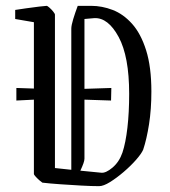

<svg xmlns="http://www.w3.org/2000/svg" viewBox="-20 -628 583 657"><path d="M32 -563V-594Q45 -596 69 -599.5Q93 -603 114.5 -605.5Q136 -608 140 -608Q142 -608 149 -602Q156 -596 162 -588.5Q168 -581 168 -578V-53L224 -47V-530Q224 -541 230.5 -562.5Q237 -584 246 -608H292Q329 -608 365.5 -594Q402 -580 432 -546.5Q462 -513 480 -456Q498 -399 498 -315Q498 -254 490 -203Q482 -152 470 -116Q464 -102 445.5 -81Q427 -60 403 -39.5Q379 -19 356.5 -5Q334 9 319 9Q294 9 258 7Q222 5 186 2.5Q150 0 125 -3Q123 -4 116 -10Q109 -16 102.5 -23Q96 -30 96 -33V-287L36 -284V-327L96 -325V-552ZM326 -37Q342 -35 365 -54.5Q388 -74 399 -106Q410 -139 416 -191Q422 -243 422 -307Q422 -435 386 -501.5Q350 -568 303 -566L269 -563V-324L361 -327L360 -284L269 -287V-85Q269 -79 265.5 -69Q262 -59 255 -44Z"/></svg>

Font: Grenze Gotisch Light
Style: Regular
Weight: 300
Designer: Renata Polastri
Foundry: Omnibus-Type
Version: Version 1.001